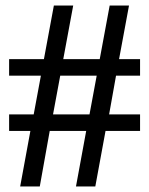

<svg xmlns="http://www.w3.org/2000/svg" viewBox="-20 -675 540 695"><path d="M362 -201 325 0H255L292 -201H160L124 0H53L90 -201H13V-261H102L128 -401H13V-461H139L175 -655H245L209 -461H341L377 -655H447L411 -461H487V-401H400L375 -261H487V-201ZM198 -401 172 -261H304L330 -401Z"/></svg>

Font: Libra Serif Modern
Style: Bold
Weight: 700
Designer: Stefan Peev, Context Ltd
Foundry: Ascender Corporation
Version: Version 1.000